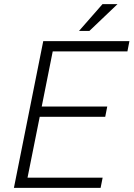

<svg xmlns="http://www.w3.org/2000/svg" viewBox="-20 -910 647 930"><path d="M489.7 -344.2H172.4L113.3 -49.3H477.1L467.3 0H47.4L189.5 -710.9H606.9L597.2 -661.1H235.4L182.1 -394H499.5ZM476.6 -890.1H549.3L413.1 -760.3H362.8Z"/></svg>

Font: Franko
Style: Light Italic
Weight: 300
Designer: Google
Version: Version 1.200310; 2013